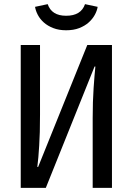

<svg xmlns="http://www.w3.org/2000/svg" viewBox="-20 -906 640 926"><path d="M80 0V-689H173V-353Q173 -306 172 -269.5Q171 -233 169 -203Q167 -173 165 -148Q163 -123 160 -101H164L401 -689H520V0H427V-336Q427 -417 431.5 -482Q436 -547 440 -585H436L201 0ZM299 -760Q264 -760 237 -770.5Q210 -781 191.5 -797.5Q173 -814 162.5 -834Q152 -854 149 -873L210 -886Q229 -830 299 -830Q371 -830 390 -886L451 -873Q448 -854 437 -834Q426 -814 407.5 -797.5Q389 -781 362 -770.5Q335 -760 299 -760Z"/></svg>

Font: Wlorlttqgufhjawjgtejqphaquk
Style: Regular
Weight: 400
Monospace: yes
Designer: Carrois Corporate & Edenspiekermann
Foundry: Carrois Corporate GbR & Edenspiekermann AG
Version: Version 2.001